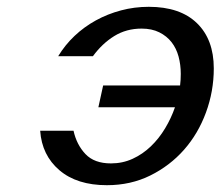

<svg xmlns="http://www.w3.org/2000/svg" viewBox="-20 -530 648 564"><path d="M196 -146Q205 -105 231 -77.5Q257 -50 306 -50Q340 -50 369.5 -63.5Q399 -77 423 -100Q447 -123 465 -153Q483 -183 494 -215H269L283 -279H509Q510 -287 510.5 -295.5Q511 -304 511 -313Q511 -340 504.5 -364Q498 -388 484 -406Q470 -424 448 -435Q426 -446 396 -446Q351 -446 315.5 -424Q280 -402 253 -365H151Q171 -398 199 -424.5Q227 -451 261.5 -470Q296 -489 335.5 -499.5Q375 -510 417 -510Q509 -510 558.5 -462Q608 -414 608 -329Q608 -262 585 -199.5Q562 -137 520.5 -90Q479 -43 421.5 -14.5Q364 14 294 14Q206 14 154.5 -30Q103 -74 98 -146Z"/></svg>

Font: Perun
Style: Italic
Weight: 400
Italic angle: -12°
Foundry: Copyright (c) Stefan Peev, Context Ltd, 2016
Version: Version 1.027